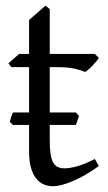

<svg xmlns="http://www.w3.org/2000/svg" viewBox="-20 -645 384 680"><path d="M249 -202.6H156.2V-149.9Q156.2 -120.6 158.9 -101.1Q161.6 -81.5 168 -70.1Q174.3 -58.6 184.3 -53.7Q194.3 -48.8 209 -48.8Q226.1 -48.8 252 -55.7Q277.8 -62.5 315.9 -82L330.1 -57.1Q306.2 -39.6 282.7 -26.1Q259.3 -12.7 238 -3.7Q216.8 5.4 198.7 10Q180.7 14.6 168 14.6Q150.9 14.6 135.5 8.3Q120.1 2 108.4 -12.5Q96.7 -26.9 89.8 -50.3Q83 -73.7 83 -107.9V-202.6H25.9L14.6 -213.4Q17.1 -221.2 19.5 -230Q22 -238.8 25.9 -246.6H83V-407.2H20L9.8 -420.9L47.9 -454.1H83V-574.2L141.1 -625L156.2 -612.8V-454.1H315.9L330.1 -439.9Q325.7 -433.1 319.1 -425.3Q312.5 -417.5 305.7 -410.4Q298.8 -403.3 292.2 -397.7Q285.6 -392.1 280.8 -390.1Q269 -396 245.1 -401.6Q221.2 -407.2 181.6 -407.2H156.2V-246.6H249L259.8 -234.4Z"/></svg>

Font: Gentium Plus
Style: Regular
Weight: 400
Designer: J. Victor Gaultney, Annie Olsen, Iska Routamaa
Foundry: SIL International
Version: Version 1.510